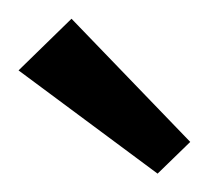

<svg xmlns="http://www.w3.org/2000/svg" viewBox="-20 -738 225 207"><path d="M149.9 -550.8 0 -662.1 57.1 -717.8 185.1 -585Z"/></svg>

Font: Englebert
Style: Regular
Weight: 400
Designer: Astigmatic (AOETI)
Foundry: Astigmatic (AOETI)
Version: Version 1.000